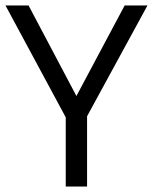

<svg xmlns="http://www.w3.org/2000/svg" viewBox="-20 -683 560 703"><path d="M259.8 -331.5 436.5 -663.1H520L298.8 -257.3V0H220.7V-253.4L0 -663.1H84.5Z"/></svg>

Font: Bpm'online Open Sans
Style: Regular
Weight: 400
Foundry: Ascender Corporation
Version: Version 1.10